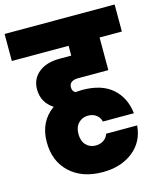

<svg xmlns="http://www.w3.org/2000/svg" viewBox="-139 -829 861 1032"><g transform="rotate(-15 292.0 -313.0)"><path d="M546.9 -81.1Q539.6 8.8 472.9 61.3Q406.2 113.8 304.2 113.8Q190.9 113.8 122.6 50.5Q54.2 -12.7 54.2 -120.1Q54.2 -232.9 139.2 -293.9Q77.1 -334 77.1 -407.2Q77.1 -464.8 119.9 -500Q162.6 -535.2 237.8 -535.2H301.8V-589.8H-14.2V-740.2H598.1V-589.8H474.1V-408.2H304.2Q282.7 -408.2 269.3 -398.9Q255.9 -389.6 255.9 -370.1Q255.9 -349.6 272 -339.8Q296.4 -341.8 309.1 -341.8Q418 -341.8 477.5 -289.6Q537.1 -237.3 546.9 -148.9H374Q370.1 -170.4 351.6 -185.3Q333 -200.2 304.2 -200.2Q273.4 -200.2 251.7 -178.5Q230 -156.7 230 -118.2Q230 -77.6 251.5 -55.9Q272.9 -34.2 304.2 -34.2Q331.1 -34.2 349.9 -47.6Q368.7 -61 374 -81.1Z"/></g></svg>

Font: Poppins ExtraBold
Style: Regular
Weight: 800
Designer: Ninad Kale (Devanagari), Jonny Pinhorn (Latin)
Foundry: Indian Type Foundry
Version: Version 3.200;PS 1.000;hotconv 16.6.54;makeotf.lib2.5.65590